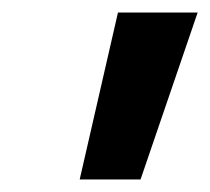

<svg xmlns="http://www.w3.org/2000/svg" viewBox="-20 -702 335 306"><path d="M295 -682 204 -416H107L168 -682Z"/></svg>

Font: Work Sans SemiBold
Style: Italic
Weight: 600
Italic angle: -13°
Designer: Wei Huang
Foundry: Wei Huang
Version: Version 2.012; ttfautohint (v1.8.3)